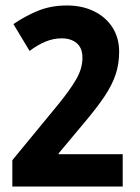

<svg xmlns="http://www.w3.org/2000/svg" viewBox="-20 -774 510 701"><path d="M428 -93H25V-189L192 -392Q236 -446 258.5 -485Q281 -524 281 -563Q281 -599 260 -616.5Q239 -634 206 -634Q175 -634 146 -622Q117 -610 88 -588L29 -686Q71 -715 118.5 -734.5Q166 -754 224 -754Q280 -754 323 -733Q366 -712 390.5 -674Q415 -636 415 -585Q415 -540 402 -501.5Q389 -463 361.5 -422Q334 -381 291 -330L194 -214V-211H428Z"/></svg>

Font: Noto Sans Telugu UI ExtraCondensed
Style: Bold
Weight: 700
Width: 2
Designer: Jelle Bosma - Monotype Design Team
Foundry: Monotype Imaging Inc.
Version: Version 2.006